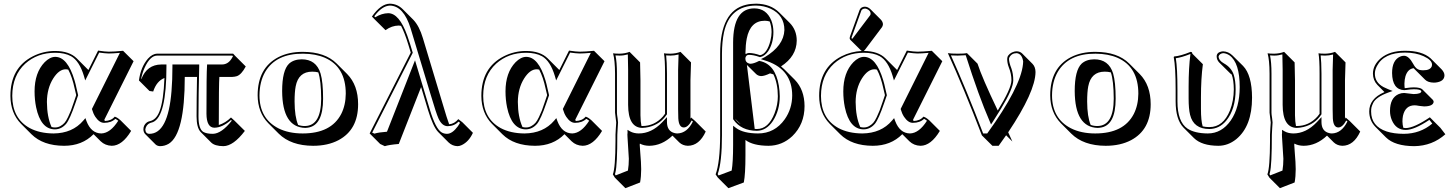

<svg xmlns="http://www.w3.org/2000/svg" viewBox="-20 -718 7833 1033"><path d="M390.1 -206.1 381.8 -241.2Q368.7 -303.2 347.2 -343.3Q339.8 -345.2 333.5 -345.2Q297.9 -345.2 266.6 -296.4Q232.9 -243.2 232.4 -169.4Q232.9 -88.9 257.3 -34.7Q266.6 -32.2 275.9 -32.2Q292 -32.2 304.9 -39.6Q317.9 -46.9 326.9 -56.9Q335.9 -66.9 345.9 -87.9Q356 -108.9 361.6 -123.5Q367.2 -138.2 377 -167.5ZM276.9 -443.8Q353 -443.4 392.6 -404.3L449.2 -347.7Q452.6 -343.8 455.6 -341.3L507.8 -445.8Q546.4 -439.9 564.9 -439.9Q594.2 -439.9 642.1 -444.8L698.7 -388.7L541.5 -74.2Q542.5 -69.8 543.9 -66.9Q579.1 -68.4 597.2 -90.3Q609.9 -87.4 628.9 -70.3L685.5 -13.7Q637.7 65.9 581.5 66.4Q545.9 65.4 521.5 42L483.4 3.9Q421.9 66.4 324.7 66.4Q211.4 65.9 149.4 4.4L92.8 -52.2Q36.6 -109.9 36.1 -202.1Q36.1 -353.5 156.7 -415Q213.4 -443.8 276.9 -443.8ZM276.9 -434.1Q181.2 -434.1 115.7 -375.5Q46.4 -312 45.9 -202.1Q45.9 -80.6 140.1 -28.8Q193.4 -0.5 268.1 0Q370.1 -1 428.2 -69.3L439.5 -82.5L445.3 -66.4Q470.2 -1 524.9 0Q573.7 -1.5 616.2 -68.4Q607.4 -75.2 600.6 -78.6Q578.1 -57.1 540 -57.1Q514.6 -57.1 492.7 -89.8Q481.4 -107.4 475.6 -128.4L474.6 -131.8L625 -433.6Q585.4 -430.2 564.9 -430.2Q545.4 -430.7 513.7 -435.1L438.5 -285.2L431.6 -309.1Q407.2 -390.1 362.3 -415.5Q328.6 -434.1 276.9 -434.1ZM400.4 -205.6 386.2 -164.6Q356.4 -77.1 335.9 -51.8Q310.5 -22.5 275.9 -22Q199.2 -22 174.3 -141.1Q166 -182.1 166 -226.1Q166 -327.1 220.2 -383.3Q248.5 -411.6 276.9 -412.1Q343.3 -412.1 380.9 -286.1Q387.2 -265.1 391.6 -243.2Z M1234.4 -429.2 1245.6 -417 1302.2 -360.4Q1278.8 -316.4 1253.9 -308.1Q1242.7 -304.7 1230 -304.2H1160.2Q1157.2 -266.6 1157.2 -49.3Q1157.2 -46.9 1157.2 -45.4Q1193.4 -57.1 1222.7 -85.9L1240.7 -69.8L1297.4 -13.7Q1235.8 67.4 1182.1 68.4Q1135.7 67.9 1116.2 48.8L1059.6 -7.8Q1037.6 -31.2 1037.6 -91.8Q1037.6 -183.1 1040 -304.2H974.1Q974.1 1.5 888.2 55.2Q866.2 68.4 840.3 68.4Q826.2 67.4 817.4 59.6L760.7 2.9Q752 -6.8 751.5 -22Q751.5 -45.4 770.5 -59.6Q777.8 -64.5 785.6 -65.9Q820.3 -73.2 837.9 -118.2Q860.4 -176.3 864.7 -298.3Q822.8 -282.2 804.2 -225.6L784.2 -228.5L727.5 -285.2Q737.3 -357.9 775.9 -402.3Q799.8 -428.7 825.7 -429.2ZM1230 -418.9H825.7Q788.1 -418.9 758.3 -354Q745.1 -324.7 739.3 -293.5L740.7 -293Q770.5 -370.1 847.7 -371.1H875.5V-360.8Q875.5 -92.3 803.2 -61Q795.9 -58.1 787.6 -56.2Q766.6 -47.9 761.7 -22Q762.7 1.5 783.7 2Q884.3 2 902.8 -228.5Q907.7 -287.1 907.7 -360.8V-371.1H1051.8V-360.8Q1047.9 -207 1047.9 -91.8Q1047.9 -24.4 1073.7 -8.3Q1091.3 2 1125.5 2Q1171.9 1 1227.1 -68.8L1222.7 -72.3Q1176.3 -31.2 1132.8 -30.8Q1091.3 -32.2 1090.8 -106Q1090.8 -325.2 1093.8 -361.8L1094.2 -371.1H1173.8Q1206.1 -371.1 1225.6 -401.9Q1229.5 -408.2 1233.4 -415.5Z M1366.2 -205.1Q1366.2 -352.1 1477.1 -410.2Q1534.2 -439.5 1610.4 -439Q1728.5 -438.5 1791 -376.5L1847.7 -319.8Q1906.7 -259.8 1906.7 -157.2Q1906.7 -20 1801.3 36.1Q1743.7 66.4 1664.6 66.4Q1544.9 65.9 1479.5 1L1423.3 -55.2Q1366.7 -113.3 1366.2 -205.1ZM1659.7 -332.5Q1585.9 -332.5 1570.8 -253.4Q1564.9 -223.1 1564.9 -171.4Q1565.4 -89.8 1584 -45.9Q1601.1 -39.6 1622.1 -40Q1707.5 -42.5 1708 -187Q1707.5 -284.7 1692.4 -328.6Q1677.2 -332.5 1659.7 -332.5ZM1603 -398.9Q1681.2 -398.9 1704.6 -322.8Q1718.3 -276.4 1718.3 -187Q1718.3 -41 1633.8 -30.8Q1627.4 -30.3 1622.1 -29.8Q1499 -33.2 1498 -228Q1498 -339.8 1535.2 -375.5Q1560.5 -398.4 1603 -398.9ZM1376 -205.1Q1376 -80.1 1477.5 -27.8Q1532.7 0 1608.4 0Q1761.7 0 1815.9 -105Q1839.8 -152.3 1840.3 -213.9Q1840.3 -357.9 1728 -407.2Q1678.2 -428.7 1610.4 -429.2Q1465.3 -430.2 1406.7 -331.1Q1376.5 -278.3 1376 -205.1Z M2467.8 -60.1 2524.4 -3.4Q2502.4 44.4 2464.4 62.5Q2452.1 68.4 2441.4 68.4Q2413.6 67.4 2394 48.8L2337.4 -7.8Q2310.1 -36.1 2282.7 -126L2245.6 -249.5L2125.5 56.6Q2072.8 61 2050.3 68.4L2025.4 56.6L1968.8 0L2189.9 -435.1L2176.8 -478Q2157.7 -541 2137.7 -579.1Q2131.3 -580.6 2125.5 -580.6Q2087.4 -580.1 2054.2 -555.7L1997.6 -611.8L1981 -628.9Q2028.8 -697.3 2077.6 -698.2Q2117.7 -697.3 2146.5 -668.9L2203.1 -612.3Q2235.8 -578.6 2255.4 -512.2L2362.3 -157.2Q2385.7 -77.6 2396.5 -49.3Q2424.8 -51.8 2445.8 -77.1ZM2455.1 -57.1 2447.3 -63.5Q2423.8 -39.6 2388.7 -39.1Q2358.4 -39.1 2339.4 -80.1Q2326.7 -107.9 2296.4 -210.9L2189 -565.9Q2151.4 -686.5 2077.6 -688Q2035.2 -686.5 1993.7 -630.4L1999 -625Q2033.7 -646.5 2068.8 -647Q2127.9 -647 2171.4 -525.9Q2179.2 -504.4 2186.5 -481L2200.7 -434.1L1982.4 -4.4L1994.6 1Q2018.1 -6.3 2062 -9.3L2212.9 -393.6L2292.5 -128.9Q2323.7 -24.9 2356.4 -5.4Q2369.6 2 2384.8 2Q2413.6 2 2443.4 -38.6Q2450.2 -48.3 2455.1 -57.1Z M2923.8 -206.1 2915.5 -241.2Q2902.3 -303.2 2880.9 -343.3Q2873.5 -345.2 2867.2 -345.2Q2831.5 -345.2 2800.3 -296.4Q2766.6 -243.2 2766.1 -169.4Q2766.6 -88.9 2791 -34.7Q2800.3 -32.2 2809.6 -32.2Q2825.7 -32.2 2838.6 -39.6Q2851.6 -46.9 2860.6 -56.9Q2869.6 -66.9 2879.6 -87.9Q2889.6 -108.9 2895.3 -123.5Q2900.9 -138.2 2910.6 -167.5ZM2810.5 -443.8Q2886.7 -443.4 2926.3 -404.3L2982.9 -347.7Q2986.3 -343.8 2989.3 -341.3L3041.5 -445.8Q3080.1 -439.9 3098.6 -439.9Q3127.9 -439.9 3175.8 -444.8L3232.4 -388.7L3075.2 -74.2Q3076.2 -69.8 3077.6 -66.9Q3112.8 -68.4 3130.9 -90.3Q3143.6 -87.4 3162.6 -70.3L3219.2 -13.7Q3171.4 65.9 3115.2 66.4Q3079.6 65.4 3055.2 42L3017.1 3.9Q2955.6 66.4 2858.4 66.4Q2745.1 65.9 2683.1 4.4L2626.5 -52.2Q2570.3 -109.9 2569.8 -202.1Q2569.8 -353.5 2690.4 -415Q2747.1 -443.8 2810.5 -443.8ZM2810.5 -434.1Q2714.8 -434.1 2649.4 -375.5Q2580.1 -312 2579.6 -202.1Q2579.6 -80.6 2673.8 -28.8Q2727.1 -0.5 2801.8 0Q2903.8 -1 2961.9 -69.3L2973.1 -82.5L2979 -66.4Q3003.9 -1 3058.6 0Q3107.4 -1.5 3149.9 -68.4Q3141.1 -75.2 3134.3 -78.6Q3111.8 -57.1 3073.7 -57.1Q3048.3 -57.1 3026.4 -89.8Q3015.1 -107.4 3009.3 -128.4L3008.3 -131.8L3158.7 -433.6Q3119.1 -430.2 3098.6 -430.2Q3079.1 -430.7 3047.4 -435.1L2972.2 -285.2L2965.3 -309.1Q2940.9 -390.1 2896 -415.5Q2862.3 -434.1 2810.5 -434.1ZM2934.1 -205.6 2919.9 -164.6Q2890.1 -77.1 2869.6 -51.8Q2844.2 -22.5 2809.6 -22Q2732.9 -22 2708 -141.1Q2699.7 -182.1 2699.7 -226.1Q2699.7 -327.1 2753.9 -383.3Q2782.2 -411.6 2810.5 -412.1Q2877 -412.1 2914.6 -286.1Q2920.9 -265.1 2925.3 -243.2Z M3431.2 -40Q3434.1 -40 3435.5 -40Q3500.5 -40 3546.4 -90.8Q3553.2 -98.6 3558.1 -106V-321.8Q3558.1 -398.9 3552.2 -431.2Q3564.9 -429.2 3587.4 -429.2Q3616.7 -429.7 3641.1 -439L3697.8 -382.3Q3697.8 -381.3 3694.8 -286.6V-78.6Q3696.8 -83.5 3698.2 -85.9L3720.2 -66.9L3776.9 -10.3Q3742.2 65.9 3680.7 66.4Q3652.8 65.4 3634.8 48.3L3598.1 11.7Q3541 65.9 3472.7 66.4Q3443.4 65.9 3422.9 54.7L3422.4 56.2Q3421.9 60.1 3421.9 61.5Q3421.9 68.8 3424.3 97.2Q3429.7 159.7 3429.7 192.4Q3429.7 231.9 3423.8 263.7L3344.7 294.4L3288.1 237.8L3277.3 220.2Q3291 184.6 3291.5 40Q3291.5 25.4 3291.5 6.8Q3291.5 -7.3 3293.5 -30.3Q3295.4 -49.8 3295.4 -59.1Q3295.4 -64 3293 -78.6Q3289.6 -101.6 3289.1 -111.8V-321.8Q3288.6 -395.5 3278.3 -431.2Q3291 -429.2 3313.5 -429.2Q3342.8 -429.7 3367.2 -439L3423.8 -382.3Q3423.8 -381.3 3425.8 -286.6V-97.7Q3426.3 -62.5 3431.2 -40ZM3628.4 -342.8Q3628.4 -369.1 3630.9 -424.8Q3608.4 -418.9 3587.4 -418.9Q3575.7 -418.9 3564 -419.9Q3567.9 -386.7 3568.4 -321.8V-103L3566.4 -100.6Q3532.7 -49.8 3471.2 -34.7Q3452.6 -30.3 3435.5 -29.8Q3359.9 -31.2 3359.4 -153.8V-342.8Q3359.4 -368.7 3357.9 -425.3Q3335.9 -418.9 3313.5 -418.9Q3302.7 -418.9 3291.5 -419.9Q3299.3 -383.3 3299.3 -321.8V-111.8Q3299.3 -102.5 3302.7 -82.5Q3305.2 -65.4 3305.2 -59.1Q3305.2 -48.3 3303.2 -28.3Q3301.3 -5.9 3301.3 6.8Q3301.3 170.9 3291 210Q3289.6 214.8 3288.6 218.8L3292.5 225.6L3358.4 199.7Q3363.3 169.9 3363.3 136.2Q3363.3 127 3356 17.6Q3355.5 9.3 3355.5 4.9Q3355.5 0.5 3356.4 -2.9L3356 -19.5L3371.1 -10.7Q3389.6 -0.5 3416.5 0Q3485.4 0 3543 -60.5Q3547.4 -64.9 3550.8 -68.8L3568.4 -87.9V-62Q3568.4 -12.2 3609.4 -2Q3617.2 0 3624.5 0Q3676.8 -1.5 3708 -64.5L3701.7 -69.8Q3681.6 -32.7 3659.2 -32.2Q3632.3 -32.2 3629.4 -81.1Q3628.4 -95.7 3628.4 -130.9Z M3990.7 117.7Q3990.7 218.8 3981.9 263.7L3898.9 294.4L3842.3 237.8L3830.1 220.2Q3854 155.8 3854.5 9.8V-429.2Q3854.5 -660.2 3994.6 -692.4Q4019 -698.2 4048.3 -698.2Q4125.5 -697.3 4172.4 -650.9L4229 -594.7Q4266.6 -556.2 4266.6 -499.5Q4265.6 -415 4182.1 -360.8Q4191.9 -353 4199.2 -345.7L4255.9 -289.1Q4308.1 -235.4 4308.6 -147.5Q4308.6 -49.3 4242.7 14.6Q4188 65.9 4114.7 66.4Q4031.2 65.9 3990.7 35.2ZM3934.1 -80.1Q3940.9 -70.8 3948.2 -63.5Q3956.5 -55.2 3965.3 -49.3ZM4121.1 -602.5Q4107.9 -606.4 4094.7 -606.4Q4016.6 -606.4 3997.6 -510.3Q3991.2 -476.6 3990.7 -433.6L3991.7 -426.8Q4000.5 -432.6 4009.3 -433.1Q4036.6 -432.6 4069.3 -420.9Q4106.9 -428.2 4125 -499Q4131.3 -524.9 4131.3 -545.9Q4130.9 -577.1 4121.1 -602.5ZM3998.5 -368.7 4040.5 -24.4Q4046.9 -23.9 4052.2 -23.9Q4114.7 -23.9 4147.5 -108.9Q4165 -154.8 4165 -200.2Q4164.6 -270 4141.1 -317.9Q4131.8 -321.3 4123 -323.2Q4092.3 -308.6 4074.7 -308.6Q4058.6 -309.6 4047.9 -319.8ZM3925.8 -74.7 3924.3 -77.1V-490.2Q3925.3 -672.9 4038.1 -672.9Q4103 -672.9 4129.9 -607.9Q4141.1 -579.1 4141.1 -545.9Q4141.1 -485.4 4112.8 -442.4Q4094.7 -416.5 4071.3 -411.1L4068.4 -410.6L4065.9 -411.6Q4033.7 -422.9 4009.3 -422.9Q3994.6 -422.9 3990.7 -407.7Q3990.2 -404.8 3990.2 -402.8Q3990.2 -381.8 4010.7 -376Q4015.1 -375 4018.1 -375Q4035.2 -375.5 4062 -389.2L4064.9 -390.6L4068.4 -389.6Q4150.9 -373 4170.4 -256.8Q4174.8 -229 4175.3 -200.2Q4175.3 -124.5 4138.2 -66.9Q4103.5 -15.1 4052.2 -14.2Q3967.8 -14.6 3925.8 -74.7ZM3924.3 61V-41.5L3940.4 -29.3Q3979.5 -0.5 4058.1 0Q4147.9 0 4202.1 -76.2Q4241.7 -132.8 4242.2 -204.1Q4242.2 -340.8 4109.4 -388.2Q4103.5 -390.1 4096.2 -392.6L4073.7 -399.9L4094.7 -410.6Q4196.8 -471.7 4200.2 -556.2Q4200.2 -636.2 4126.5 -670.9Q4090.3 -687.5 4048.3 -688Q3906.7 -688 3875 -543Q3864.7 -494.1 3864.3 -429.2V9.8Q3864.3 154.8 3841.3 218.8L3846.2 226.1L3916.5 199.7Q3924.3 155.3 3924.3 61Z M4633.3 -682.1Q4649.9 -681.2 4662.6 -668.9L4719.2 -612.3Q4730 -600.6 4730.5 -587.4Q4729.5 -578.1 4725.6 -572.3L4633.8 -450.2Q4629.9 -445.8 4627.4 -443.8H4627.9Q4704.1 -443.4 4743.7 -404.3L4800.3 -347.7Q4803.7 -343.8 4806.6 -341.3L4858.9 -445.8Q4897.5 -439.9 4916 -439.9Q4945.3 -439.9 4993.2 -444.8L5049.8 -388.7L4892.6 -74.2Q4893.6 -69.8 4895 -66.9Q4930.2 -68.4 4948.2 -90.3Q4960.9 -87.4 4980 -70.3L5036.6 -13.7Q4988.8 65.9 4932.6 66.4Q4897 65.4 4872.6 42L4834.5 3.9Q4772.9 66.4 4675.8 66.4Q4562.5 65.9 4500.5 4.4L4443.8 -52.2Q4387.7 -109.9 4387.2 -202.1Q4387.2 -353 4507.3 -415Q4558.6 -440.9 4616.7 -443.8Q4613.8 -445.8 4611.8 -447.3L4555.2 -503.4Q4551.3 -508.3 4551.3 -513.2Q4551.8 -516.6 4553.2 -522L4605 -665Q4612.3 -681.2 4633.3 -682.1ZM4741.2 -206.1 4732.9 -241.2Q4719.7 -303.2 4698.2 -343.3Q4690.9 -345.2 4684.6 -345.2Q4648.9 -345.2 4617.7 -296.4Q4584 -243.2 4583.5 -169.4Q4584 -88.9 4608.4 -34.7Q4617.7 -32.2 4627 -32.2Q4643.1 -32.2 4656 -39.6Q4668.9 -46.9 4678 -56.9Q4687 -66.9 4697 -87.9Q4707 -108.9 4712.6 -123.5Q4718.3 -138.2 4728 -167.5ZM4627.9 -434.1Q4532.2 -434.1 4466.8 -375.5Q4397.5 -312 4397 -202.1Q4397 -80.6 4491.2 -28.8Q4544.4 -0.5 4619.1 0Q4721.2 -1 4779.3 -69.3L4790.5 -82.5L4796.4 -66.4Q4821.3 -1 4876 0Q4924.8 -1.5 4967.3 -68.4Q4958.5 -75.2 4951.7 -78.6Q4929.2 -57.1 4891.1 -57.1Q4865.7 -57.1 4843.8 -89.8Q4832.5 -107.4 4826.7 -128.4L4825.7 -131.8L4976.1 -433.6Q4936.5 -430.2 4916 -430.2Q4896.5 -430.7 4864.7 -435.1L4789.6 -285.2L4782.7 -309.1Q4758.3 -390.1 4713.4 -415.5Q4679.7 -434.1 4627.9 -434.1ZM4751.5 -205.6 4737.3 -164.6Q4707.5 -77.1 4687 -51.8Q4661.6 -22.5 4627 -22Q4550.3 -22 4525.4 -141.1Q4517.1 -182.1 4517.1 -226.1Q4517.1 -327.1 4571.3 -383.3Q4599.6 -411.6 4627.9 -412.1Q4694.3 -412.1 4731.9 -286.1Q4738.3 -265.1 4742.7 -243.2ZM4633.3 -671.9Q4619.6 -670.9 4614.3 -661.6L4562.5 -518.6Q4561.5 -515.6 4561 -512.7Q4563 -510.3 4565.4 -509.3Q4567.4 -511.2 4568.8 -513.2L4661.1 -635.3Q4664.1 -639.6 4664.1 -644Q4664.1 -660.6 4644.5 -669.4Q4638.7 -671.9 4633.3 -671.9Z M5404.3 -6.3Q5417.5 22.5 5426.8 43.5L5393.1 9.8Q5373 38.6 5353 66.4H5319.3L5262.7 10.3Q5164.6 -245.6 5079.6 -432.1Q5096.7 -429.2 5132.8 -429.2Q5169.9 -429.2 5182.6 -432.1L5239.3 -375.5Q5263.2 -300.8 5348.1 -123.5Q5421.4 -242.2 5421.9 -286.1Q5421.9 -320.3 5407.2 -356.9Q5398.9 -378.9 5398.9 -400.9Q5398.9 -421.9 5423.8 -435.5Q5437 -441.9 5450.7 -441.9Q5467.8 -441.4 5479 -430.7L5535.6 -374Q5550.8 -357.9 5551.3 -330.6Q5550.3 -224.6 5404.3 -6.3ZM5322.3 -64 5312 -48.3 5304.7 -65.4Q5246.1 -199.7 5175.8 -420.9Q5160.6 -419.4 5132.8 -418.9Q5108.4 -418.9 5096.2 -419.9Q5177.2 -240.7 5269.5 0H5291.5Q5471.7 -249.5 5483.9 -373Q5484.4 -380.9 5484.9 -387.2Q5479 -427.7 5450.7 -432.1Q5422.4 -432.1 5410.6 -408.7Q5408.7 -404.3 5408.7 -400.9Q5408.7 -382.3 5421.4 -350.1Q5431.6 -321.8 5431.6 -286.1Q5431.6 -241.7 5366.7 -134.8Q5348.1 -104 5322.3 -64Z M5630.4 -205.1Q5630.4 -352.1 5741.2 -410.2Q5798.3 -439.5 5874.5 -439Q5992.7 -438.5 6055.2 -376.5L6111.8 -319.8Q6170.9 -259.8 6170.9 -157.2Q6170.9 -20 6065.4 36.1Q6007.8 66.4 5928.7 66.4Q5809.1 65.9 5743.7 1L5687.5 -55.2Q5630.9 -113.3 5630.4 -205.1ZM5923.8 -332.5Q5850.1 -332.5 5835 -253.4Q5829.1 -223.1 5829.1 -171.4Q5829.6 -89.8 5848.1 -45.9Q5865.2 -39.6 5886.2 -40Q5971.7 -42.5 5972.2 -187Q5971.7 -284.7 5956.5 -328.6Q5941.4 -332.5 5923.8 -332.5ZM5867.2 -398.9Q5945.3 -398.9 5968.8 -322.8Q5982.4 -276.4 5982.4 -187Q5982.4 -41 5897.9 -30.8Q5891.6 -30.3 5886.2 -29.8Q5763.2 -33.2 5762.2 -228Q5762.2 -339.8 5799.3 -375.5Q5824.7 -398.4 5867.2 -398.9ZM5640.1 -205.1Q5640.1 -80.1 5741.7 -27.8Q5796.9 0 5872.6 0Q6025.9 0 6080.1 -105Q6104 -152.3 6104.5 -213.9Q6104.5 -357.9 5992.2 -407.2Q5942.4 -428.7 5874.5 -429.2Q5729.5 -430.2 5670.9 -331.1Q5640.6 -278.3 5640.1 -205.1Z M6441.4 -194.3V-132.3Q6441.4 -67.9 6450.7 -38.1Q6467.3 -34.2 6486.8 -34.2Q6561.5 -34.2 6597.7 -124.5Q6617.7 -175.8 6618.2 -236.8Q6617.7 -287.6 6606.9 -316.9Q6599.6 -321.8 6595.2 -326.7L6538.6 -382.8Q6526.4 -396.5 6525.9 -414.1Q6525.9 -434.6 6549.8 -440.4Q6555.7 -441.9 6560.1 -441.9Q6589.4 -440.9 6611.3 -419.4L6668 -363.3Q6715.8 -314 6716.3 -192.4Q6716.3 -39.1 6631.3 30.8Q6586.9 66.4 6534.7 66.4Q6445.8 65.9 6403.8 24.9L6347.2 -31.7Q6305.2 -75.2 6305.2 -172.9V-234.9Q6305.2 -356.9 6294.9 -411.1L6296.9 -414.1Q6332 -417 6385.7 -439Q6390.1 -438.5 6392.6 -437Q6394.5 -433.6 6395 -429.2L6451.7 -372.6Q6441.4 -294.9 6441.4 -194.3ZM6375 -251Q6375 -353 6384.8 -427.7Q6336.9 -408.7 6306.2 -404.8Q6314.9 -349.6 6314.9 -234.9V-172.9Q6314.9 -62.5 6369.1 -25.9Q6408.2 -0.5 6478 0Q6553.2 0 6602.1 -70.3Q6649.4 -139.2 6649.9 -249Q6649.9 -380.4 6595.2 -419.9Q6578.1 -431.6 6560.1 -432.1Q6540 -428.7 6536.1 -414.1Q6537.6 -392.1 6564.9 -377Q6604.5 -355 6617.7 -315.9Q6627.9 -284.2 6627.9 -236.8Q6627.9 -130.4 6577.1 -68.4Q6540 -24.4 6486.8 -23.9Q6401.4 -23.9 6382.8 -100.6Q6375 -132.3 6375 -189Z M6952.6 -40Q6955.6 -40 6957 -40Q7022 -40 7067.9 -90.8Q7074.7 -98.6 7079.6 -106V-321.8Q7079.6 -398.9 7073.7 -431.2Q7086.4 -429.2 7108.9 -429.2Q7138.2 -429.7 7162.6 -439L7219.2 -382.3Q7219.2 -381.3 7216.3 -286.6V-78.6Q7218.3 -83.5 7219.7 -85.9L7241.7 -66.9L7298.3 -10.3Q7263.7 65.9 7202.1 66.4Q7174.3 65.4 7156.2 48.3L7119.6 11.7Q7062.5 65.9 6994.1 66.4Q6964.8 65.9 6944.3 54.7L6943.8 56.2Q6943.4 60.1 6943.4 61.5Q6943.4 68.8 6945.8 97.2Q6951.2 159.7 6951.2 192.4Q6951.2 231.9 6945.3 263.7L6866.2 294.4L6809.6 237.8L6798.8 220.2Q6812.5 184.6 6813 40Q6813 25.4 6813 6.8Q6813 -7.3 6814.9 -30.3Q6816.9 -49.8 6816.9 -59.1Q6816.9 -64 6814.5 -78.6Q6811 -101.6 6810.5 -111.8V-321.8Q6810.1 -395.5 6799.8 -431.2Q6812.5 -429.2 6835 -429.2Q6864.3 -429.7 6888.7 -439L6945.3 -382.3Q6945.3 -381.3 6947.3 -286.6V-97.7Q6947.8 -62.5 6952.6 -40ZM7149.9 -342.8Q7149.9 -369.1 7152.3 -424.8Q7129.9 -418.9 7108.9 -418.9Q7097.2 -418.9 7085.4 -419.9Q7089.4 -386.7 7089.8 -321.8V-103L7087.9 -100.6Q7054.2 -49.8 6992.7 -34.7Q6974.1 -30.3 6957 -29.8Q6881.3 -31.2 6880.9 -153.8V-342.8Q6880.9 -368.7 6879.4 -425.3Q6857.4 -418.9 6835 -418.9Q6824.2 -418.9 6813 -419.9Q6820.8 -383.3 6820.8 -321.8V-111.8Q6820.8 -102.5 6824.2 -82.5Q6826.7 -65.4 6826.7 -59.1Q6826.7 -48.3 6824.7 -28.3Q6822.8 -5.9 6822.8 6.8Q6822.8 170.9 6812.5 210Q6811 214.8 6810.1 218.8L6814 225.6L6879.9 199.7Q6884.8 169.9 6884.8 136.2Q6884.8 127 6877.4 17.6Q6877 9.3 6877 4.9Q6877 0.5 6877.9 -2.9L6877.4 -19.5L6892.6 -10.7Q6911.1 -0.5 6938 0Q7006.8 0 7064.5 -60.5Q7068.8 -64.9 7072.3 -68.8L7089.8 -87.9V-62Q7089.8 -12.2 7130.9 -2Q7138.7 0 7146 0Q7198.2 -1.5 7229.5 -64.5L7223.1 -69.8Q7203.1 -32.7 7180.7 -32.2Q7153.8 -32.2 7150.9 -81.1Q7149.9 -95.7 7149.9 -130.9Z M7537.6 -243.7Q7541 -244.1 7543.9 -244.1Q7568.8 -248 7586.9 -248Q7621.6 -247.6 7632.3 -237.3L7689 -180.7Q7692.9 -175.8 7693.4 -170.4Q7690.9 -146 7642.1 -145.5Q7638.7 -145.5 7627.4 -147Q7619.1 -147.9 7615.2 -148.4Q7599.6 -151.4 7591.3 -151.4Q7541 -151.4 7528.3 -95.2Q7525.4 -80.6 7525.4 -64.5Q7525.9 -45.9 7530.3 -30.3Q7537.1 -29.3 7543 -28.8Q7588.4 -29.8 7672.9 -86.9L7729.5 -30.3L7756.3 4.4Q7686 66.9 7589.4 68.4Q7483.9 67.9 7436.5 21L7379.9 -35.6Q7347.2 -69.3 7346.7 -118.2Q7346.7 -186.5 7426.8 -221.7Q7428.2 -222.2 7428.7 -222.7L7390.1 -261.7Q7367.2 -286.1 7366.7 -321.8Q7366.7 -368.2 7409.2 -404.8Q7457.5 -444.8 7539.6 -444.8Q7630.9 -444.8 7676.3 -404.8Q7678.2 -402.8 7679.2 -401.9L7735.8 -345.2Q7751 -329.1 7751.5 -313.5Q7751.5 -279.8 7704.6 -273.9Q7698.7 -273.4 7694.3 -273.4Q7663.1 -273.9 7647.5 -289.1L7590.8 -345.7Q7587.9 -348.6 7585.9 -351.1Q7553.7 -347.2 7541.5 -307.1Q7536.6 -289.6 7536.1 -268.6Q7536.1 -254.4 7537.6 -243.7ZM7458.5 -121.1Q7458.5 -191.9 7505.4 -211.9Q7519.5 -217.8 7534.7 -217.8Q7543.5 -217.3 7560.1 -214.8Q7564 -214.4 7571.8 -213.4Q7583 -211.9 7585.9 -211.9Q7626.5 -212.4 7627 -227.1Q7624.5 -237.8 7586.9 -237.8Q7570.8 -237.8 7545.4 -233.9H7544.4H7543.9L7538.6 -233.4L7537.1 -232.9H7535.6Q7470.7 -235.4 7469.7 -325.2Q7469.7 -393.6 7512.2 -413.1Q7522.5 -418 7533.7 -418Q7559.6 -418 7583.5 -374Q7584 -373 7585 -371.6Q7586.4 -369.1 7586.4 -368.7Q7599.1 -346.2 7617.7 -341.8Q7627 -339.8 7637.7 -339.8Q7675.8 -339.8 7683.6 -362.3Q7684.6 -366.7 7684.6 -370.1Q7684.6 -395 7639.6 -415.5Q7596.7 -435.1 7539.6 -435.1Q7426.3 -435.1 7388.2 -362.8Q7377 -341.3 7377 -321.8Q7377 -274.4 7423.8 -249.5Q7435.1 -243.7 7448.2 -238.3L7472.7 -228.5L7448.2 -219.7Q7416 -208 7395.5 -193.6Q7375 -179.2 7367.7 -163.6Q7360.4 -147.9 7358.6 -139.2Q7356.9 -130.4 7356.9 -118.2Q7356.9 -38.6 7440.4 -10.7Q7479.5 2 7532.7 2Q7621.6 1.5 7686 -53.2L7670.4 -73.2Q7588.9 -18.6 7543 -19Q7490.7 -19 7468.3 -71.8Q7458.5 -95.2 7458.5 -121.1Z"/></svg>

Font: Linux Biolinum Shadow O
Style: Bold
Weight: 700
Designer: Philipp H. Poll
Foundry: Philipp H. Poll
Version: Version 0.9.2